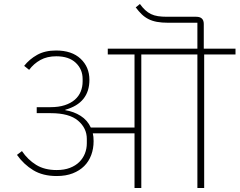

<svg xmlns="http://www.w3.org/2000/svg" viewBox="-20 -942 1200 962"><path d="M264 -60Q195 -60 147 -89Q99 -118 65 -166L90 -185Q119 -142 161 -116Q203 -90 264 -90Q302 -90 330.5 -101Q359 -112 377.5 -130.5Q396 -149 405.5 -173Q415 -197 415 -224V-246Q415 -300 371 -337.5Q327 -375 234 -375H164V-405H232Q274 -405 304.5 -415Q335 -425 355 -442.5Q375 -460 384.5 -483.5Q394 -507 394 -534V-546Q394 -595 359.5 -627.5Q325 -660 262 -660Q216 -660 182.5 -641.5Q149 -623 126 -592L101 -612Q127 -645 166 -667Q205 -689 261 -689Q340 -689 384 -647.5Q428 -606 428 -542Q428 -426 307 -392V-390Q350 -383 384 -361.5Q418 -340 435 -303H654V-669H520V-698H969V-828H823Q790 -828 766 -832.5Q742 -837 723.5 -846.5Q705 -856 690 -870.5Q675 -885 660 -905L681 -922Q694 -904 707.5 -891.5Q721 -879 736.5 -871.5Q752 -864 771.5 -861Q791 -858 817 -858H963Q1001 -858 1001 -822V-698H1160V-669H1003V0H969V-669H688V0H654V-274H445Q449 -258 449 -235Q449 -197 437 -165Q425 -133 402 -110Q379 -87 344.5 -73.5Q310 -60 264 -60Z"/></svg>

Font: IBM Plex Sans Devanagari ExtraLight
Style: Regular
Weight: 200
Designer: Mike Abbink, Paul van der Laan, Pieter van Rosmalen, Erin McLaughlin
Foundry: Bold Monday
Version: Version 1.1